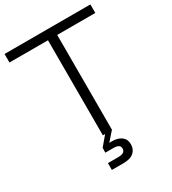

<svg xmlns="http://www.w3.org/2000/svg" viewBox="-228 -844 1047 1170"><g transform="rotate(-30 296.0 -259.5)"><path d="M265 0V-669H-6V-729H598V-669H330V0ZM207 210V162H278Q307 162 318 153Q329 144 329 130Q329 113 317 106Q305 99 283 99H225L226 65L301 -24L328 0L276 59H295Q337 59 361.5 78Q386 97 386 132Q386 167 362 188.5Q338 210 288 210Z"/></g></svg>

Font: BDO Grotesk Light
Style: Regular
Weight: 300
Designer: Deni Anggara
Foundry: Lokal Container
Version: Version 2.000